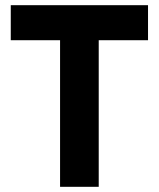

<svg xmlns="http://www.w3.org/2000/svg" viewBox="-20 -720 612 740"><path d="M211.5 0V-565H21.5V-700H550.5V-565H360.5V0Z"/></svg>

Font: Geologica Cursive SemiBold
Style: Regular
Weight: 600
Designer: Sindre Bremnes, Frode Helland
Foundry: Monokrom Skriftforlag AS
Version: Version 1.010;gftools[0.9.28]